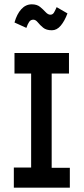

<svg xmlns="http://www.w3.org/2000/svg" viewBox="-20 -868 390 888"><path d="M44 0V-93H124V-528H47V-623H299V-528H219V-92H303V0ZM242 -835 292 -806Q279 -771 261 -749.5Q243 -728 220 -728Q194 -728 179.5 -740Q165 -752 155 -764.5Q145 -777 134 -777Q122 -777 115 -767Q108 -757 102 -739L47 -764Q58 -803 78.5 -825.5Q99 -848 127 -848Q151 -848 165.5 -836Q180 -824 191 -812Q202 -800 213 -800Q224 -800 230 -810.5Q236 -821 242 -835Z"/></svg>

Font: Inconsolata ExtraCondensed ExtraBold
Style: Regular
Weight: 800
Width: 2
Monospace: yes
Designer: Raph Levien, Cyreal, Brenton Simpson
Foundry: Raph Levien, Cyreal, Google
Version: Version 3.001; ttfautohint (v1.8.2.53-6de2)